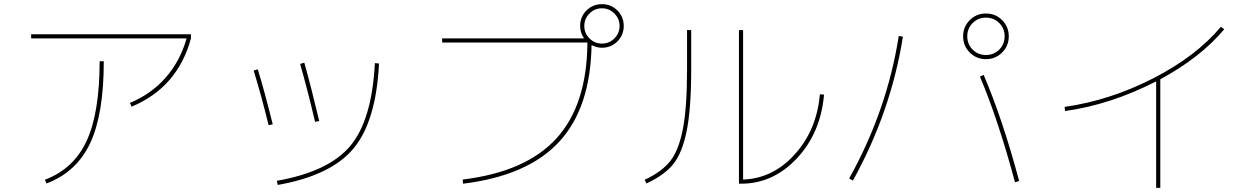

<svg xmlns="http://www.w3.org/2000/svg" viewBox="-20 -865 6040 925"><path d="M130 -680V-700H900V-680Q836 -444 614 -351L606 -369Q710 -413 779 -492Q848 -571 879 -680ZM460 -570H480Q480 -315 414.5 -175.5Q349 -36 204 19L196 1Q335 -51 397.5 -186.5Q460 -322 460 -570Z M1314 6Q1564 -38 1668 -162.5Q1772 -287 1786 -561L1806 -559Q1792 -280 1683 -149.5Q1574 -19 1318 26ZM1202 -525 1222 -531Q1255 -423 1294 -266L1274 -262Q1238 -409 1202 -525ZM1426 -557 1446 -563Q1480 -442 1518 -282L1498 -278Q1463 -427 1426 -557Z M2775 -740Q2775 -784 2805.5 -814.5Q2836 -845 2880 -845Q2924 -845 2954.5 -814.5Q2985 -784 2985 -740Q2985 -696 2954.5 -665.5Q2924 -635 2880 -635Q2854 -635 2830 -648Q2825 -345 2673.5 -181.5Q2522 -18 2211 20L2209 0Q2514 -37 2661 -198.5Q2808 -360 2810 -660H2110V-680H2794Q2775 -707 2775 -740ZM2940 -680Q2965 -705 2965 -740Q2965 -775 2940 -800Q2915 -825 2880 -825Q2845 -825 2820 -800Q2795 -775 2795 -740Q2795 -705 2820 -680Q2845 -655 2880 -655Q2915 -655 2940 -680Z M3290 -720H3310V-530Q3310 -340 3288 -233Q3266 -126 3222.5 -73Q3179 -20 3094 19L3086 1Q3166 -36 3207.5 -87Q3249 -138 3269.5 -241.5Q3290 -345 3290 -530ZM3560 0Q3704 -5 3809.5 -122Q3915 -239 3930 -411L3950 -409Q3934 -225 3819.5 -102.5Q3705 20 3550 20H3540V-720H3560Z M4652 -612Q4620 -644 4620 -690Q4620 -736 4652 -768Q4684 -800 4730 -800Q4776 -800 4808 -768Q4840 -736 4840 -690Q4840 -644 4808 -612Q4776 -580 4730 -580Q4684 -580 4652 -612ZM4701 -496 4719 -504Q4810 -292 4890 7L4870 13Q4789 -288 4701 -496ZM4071 -5Q4254 -334 4310 -692L4330 -688Q4272 -325 4089 5ZM4794 -626Q4820 -652 4820 -690Q4820 -728 4794 -754Q4768 -780 4730 -780Q4692 -780 4666 -754Q4640 -728 4640 -690Q4640 -652 4666 -626Q4692 -600 4730 -600Q4768 -600 4794 -626Z M5109 -350Q5327 -381 5534.5 -487Q5742 -593 5862 -736L5878 -724Q5764 -588 5570 -483V40H5550V-473Q5332 -361 5111 -330Z"/></svg>

Font: Mplus 1p Thin
Style: Regular
Weight: 250
Version: Version 1.061